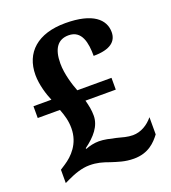

<svg xmlns="http://www.w3.org/2000/svg" viewBox="-134 -824 833 934"><g transform="rotate(-20 282.5 -357.0)"><path d="M400 10C476 10 514 -32 539 -65V-154C513 -122 476 -99 434 -99C407 -99 381 -107 354 -114C323 -121 294 -128 267 -128C243 -128 217 -122 198 -114L196 -118C250 -157 287 -201 287 -254C287 -282 282 -307 274 -336H431V-397H254C241 -430 221 -492 221 -547C221 -625 250 -663 305 -663C374 -663 386 -594 386 -527C474 -527 508 -559 508 -606C508 -671 453 -724 310 -724C167 -724 88 -652 88 -536C88 -485 106 -429 120 -397H27V-336H142C155 -302 164 -272 164 -234C164 -153 113 -104 73 -78L47 -61V8L68 -2C104 -19 144 -34 184 -34C223 -34 250 -26 286 -13C318 -3 353 10 400 10Z"/></g></svg>

Font: Noto Serif Malayalam
Style: Bold
Weight: 700
Designer: Indian type Foundry, Jelle Bosma, Monotype Design Team
Foundry: Monotype Imaging Inc.
Version: Version 2.104